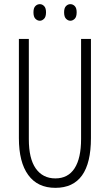

<svg xmlns="http://www.w3.org/2000/svg" viewBox="-20 -903 534 933"><path d="M291.5 -843.3Q291.5 -864.3 300.8 -873.5Q310.1 -882.8 321.8 -882.8Q334 -882.8 343.3 -873.5Q352.5 -864.3 352.5 -843.3Q352.5 -821.3 343.3 -812Q333.5 -802.2 321.8 -802.2Q310.5 -802.2 300.8 -812Q291.5 -821.3 291.5 -843.3ZM142.6 -843.3Q142.6 -864.3 151.9 -873.5Q161.1 -882.8 173.8 -882.8Q185.1 -882.8 194.3 -873.5Q203.6 -864.3 203.6 -843.3Q203.6 -821.3 194.3 -812Q184.6 -802.2 173.8 -802.2Q161.6 -802.2 151.9 -812Q142.6 -821.3 142.6 -843.3ZM421.9 -713.9V-231.9Q421.9 9.8 249 9.8Q162.6 9.8 117.2 -52.7Q71.8 -114.7 71.8 -231.9V-713.9H120.1V-226.1Q120.1 -132.8 153.3 -85Q187.5 -36.1 249 -36.1Q310.5 -36.1 342.3 -85Q374 -133.8 374 -228V-713.9Z"/></svg>

Font: Germano
Style: Regular
Weight: 300
Width: 3
Foundry: Ascender Corporation
Version: Version 1.10; ttfautohint (v1.5)